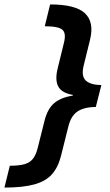

<svg xmlns="http://www.w3.org/2000/svg" viewBox="-95 -695 496 865"><path d="M-75 150 -50.8 51.7Q-9.2 51.7 15.4 44.6Q40 37.5 53.3 20.4Q66.7 3.3 74.2 -25.8L105.8 -151.7Q119.2 -205 149.2 -230.4Q179.2 -255.8 232.5 -264.2L233.3 -267.5Q183.3 -275.8 167.5 -305.4Q151.7 -335 165 -387.5L192.5 -500Q204.2 -544.2 186.7 -560.4Q169.2 -576.7 106.7 -576.7L130.8 -675Q245.8 -675 287.9 -635Q330 -595 310.8 -516.7L282.5 -401.7Q270 -353.3 290.8 -332.9Q311.7 -312.5 361.7 -311.7L336.7 -213.3Q283.3 -212.5 253.8 -192.5Q224.2 -172.5 212.5 -123.3L180 6.7Q166.7 59.2 138.8 90.4Q110.8 121.7 59.6 135.8Q8.3 150 -75 150Z"/></svg>

Font: Funnel Sans SemiBold
Style: Italic
Weight: 600
Italic angle: -14.036°
Designer: NORD ID, Kristian Moeller
Foundry: Dicotype
Version: Version 1.000